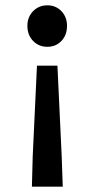

<svg xmlns="http://www.w3.org/2000/svg" viewBox="-20 -523 355 722"><path d="M100 179 103 65 119 -276H196L212 65L216 179ZM158 -347Q126 -347 104.5 -369Q83 -391 83 -426Q83 -459 104.5 -481Q126 -503 158 -503Q190 -503 211 -481Q232 -459 232 -426Q232 -391 211 -369Q190 -347 158 -347Z"/></svg>

Font: Processing Sans Pro Semibold
Style: Regular
Weight: 600
Designer: Paul D. Hunt
Foundry: Adobe Systems Incorporated
Version: Version 2.020;PS 2.000;hotconv 1.0.86;makeotf.lib2.5.63406